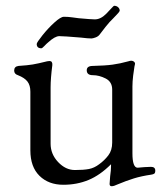

<svg xmlns="http://www.w3.org/2000/svg" viewBox="-20 -625 567 664"><path d="M29 0ZM359 11 361 -16Q364 -36 364 -51V-57Q326 -19 286 -2.5Q246 14 199 14Q148 14 116.5 -17Q85 -48 85 -105V-308Q85 -330 75 -343Q65 -356 42 -365Q29 -369 29 -381Q29 -395 44 -397Q75 -399 93 -402Q111 -405 143 -413L151 -414Q162 -414 161 -400Q155 -354 155 -323V-128Q155 -92 181 -64.5Q207 -37 239 -37Q269 -37 287.5 -40.5Q306 -44 323 -57Q341 -70 354.5 -87.5Q368 -105 368 -132V-315Q368 -342 345.5 -353.5Q323 -365 301 -365Q280 -365 280 -382Q280 -397 301 -397Q344 -398 369.5 -401.5Q395 -405 424 -413Q430 -415 434 -415Q439 -415 443 -412Q447 -409 447 -404L445 -395Q443 -384 440.5 -363.5Q438 -343 438 -326V-95Q438 -45 456 -45L479 -47L502 -48Q517 -48 517 -35Q517 -27 513.5 -24.5Q510 -22 503 -21Q469 -16 443 -8Q417 0 386 13Q374 19 366 19Q359 19 359 11ZM107 -473Q107 -478 126.5 -502.5Q146 -527 168 -547Q190 -567 201 -567Q216 -567 229.5 -565Q243 -563 252 -562Q296 -558 308 -558Q328 -558 347 -577Q355 -585 364 -595Q373 -605 375 -605Q383 -605 388.5 -600Q394 -595 394 -588Q394 -584 372 -562Q360 -551 345 -532Q330 -513 325 -506Q320 -499 310.5 -495.5Q301 -492 296 -492Q284 -492 260 -495Q200 -500 185 -500Q170 -500 146 -478Q141 -474 133.5 -466Q126 -458 123 -458Q107 -458 107 -473Z"/></svg>

Font: EB Garamond
Style: Regular
Weight: 400
Designer: Georg Duffner and Octavio Pardo
Foundry: Georg Duffner
Version: Version 1.000; ttfautohint (v1.6)